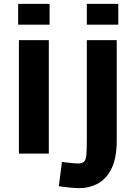

<svg xmlns="http://www.w3.org/2000/svg" viewBox="-20 -796 709 995"><path d="M74 -668V-776H237V-668ZM78 0V-588H233V0ZM430 -668V-776H593V-668ZM392 179Q372 179 346.5 176.5Q321 174 303 171.5Q285 169 285 169L301 43Q301 43 315.5 45Q330 47 350 49Q370 51 384 51Q406 51 415.5 42Q425 33 427.5 7Q430 -19 430 -70V-588H585V-69Q585 24 557.5 78.5Q530 133 486 156Q442 179 392 179Z"/></svg>

Font: Ruda SemiBold
Style: Bold
Weight: 900
Designer: Mariela Monsalve and Angelina Sanchez
Foundry: Mariela Monsalve and Angelina Sanchez
Version: Version 2.000